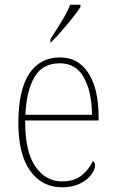

<svg xmlns="http://www.w3.org/2000/svg" viewBox="-20 -786 489 816"><path d="M244 10Q158 10 108 -60.5Q58 -131 58 -262Q58 -403 104 -472.5Q150 -542 235 -542Q313 -542 356 -475Q399 -408 399 -290V-274H87Q86 -144 129.5 -79.5Q173 -15 244 -15Q296 -15 327.5 -41Q359 -67 375 -102Q384 -96 384 -82Q384 -66 368 -44Q352 -22 320.5 -6Q289 10 244 10ZM371 -298Q370 -396 336.5 -456.5Q303 -517 234 -517Q160 -517 126 -457.5Q92 -398 88 -298ZM194 -619Q216 -653 240.5 -692.5Q265 -732 278 -766H322V-756Q311 -739 289 -711Q267 -683 242 -654.5Q217 -626 197 -606H194Z"/></svg>

Font: Noto Serif Tamil SemiCondensed Thin
Style: Italic
Weight: 100
Width: 4
Italic angle: -12°
Designer: Indian Type Foundry, Tom Grace, and the Monotype Design Team
Foundry: Monotype Imaging Inc.
Version: Version 2.003; ttfautohint (v1.8.4.7-5d5b)